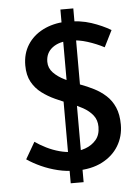

<svg xmlns="http://www.w3.org/2000/svg" viewBox="-58 -837 683 949"><g transform="rotate(-5 283.5 -362.0)"><path d="M254 68V-369L278 -404V-792H342V-388L318 -342V68ZM480 -587Q442 -607 398 -621Q354 -635 313 -635Q257 -635 224 -609.5Q191 -584 191 -540Q191 -509 213 -486Q235 -463 270 -446Q305 -429 344 -414Q377 -402 409.5 -385.5Q442 -369 468.5 -345Q495 -321 510.5 -285.5Q526 -250 526 -199Q526 -141 497.5 -94Q469 -47 415.5 -19.5Q362 8 286 8Q240 8 196.5 -2.5Q153 -13 114.5 -30.5Q76 -48 45 -69L93 -152Q117 -135 148 -119.5Q179 -104 212.5 -95Q246 -86 276 -86Q309 -86 341 -97.5Q373 -109 394 -133.5Q415 -158 415 -198Q415 -232 396.5 -255.5Q378 -279 347.5 -296Q317 -313 282 -326Q248 -339 213 -355Q178 -371 148 -393.5Q118 -416 99.5 -449.5Q81 -483 81 -532Q81 -590 108.5 -633.5Q136 -677 185 -702Q234 -727 298 -730Q371 -730 425 -712Q479 -694 521 -669Z"/></g></svg>

Font: Josefin Sans Thin Medium
Style: Regular
Weight: 500
Version: Version 2.000